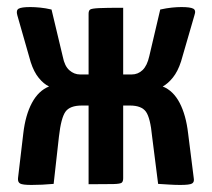

<svg xmlns="http://www.w3.org/2000/svg" viewBox="-20 -522 600 544"><path d="M69 2Q44 2 37 -2Q30 -6 31 -17L46 -144Q52 -196 70.5 -230.5Q89 -265 119 -277Q104 -284 90 -301Q76 -318 67 -346L29 -479Q25 -493 33 -497.5Q41 -502 66 -502Q78 -502 93.5 -500.5Q109 -499 126 -495L158 -361Q163 -335 176.5 -323Q190 -311 207 -311H231V-483Q231 -492 235.5 -495Q240 -498 260.5 -499Q281 -500 329 -500V-311H353Q371 -311 384 -323.5Q397 -336 403 -363L434 -495Q452 -499 467 -500.5Q482 -502 494 -502Q519 -502 527.5 -497.5Q536 -493 531 -479L493 -348Q484 -320 470 -302.5Q456 -285 441 -277Q471 -265 489 -230.5Q507 -196 513 -144L529 -17Q531 -6 524 -2Q517 2 491 2Q476 2 460.5 1Q445 0 428 -1L411 -135Q406 -188 393.5 -205.5Q381 -223 348 -223H329V-17Q329 -8 325 -4.5Q321 -1 301 -0.5Q281 0 231 0V-223H212Q178 -223 165.5 -205.5Q153 -188 147 -135L132 -1Q99 2 69 2Z"/></svg>

Font: Yanone Kaffeesatz SemiBold
Style: Regular
Weight: 600
Designer: Yanone (Cyrillic: Daniel Pouzeot, Huerta Tipografica, and Cyreal)
Foundry: Yanone
Version: Version 2.003